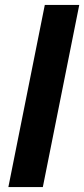

<svg xmlns="http://www.w3.org/2000/svg" viewBox="-20 -760 342 780"><path d="M14 0 162 -740H302L154 0Z"/></svg>

Font: Aneliza
Style: Bold Italic
Weight: 700
Italic angle: -11.31°
Designer: Mike Abbink, Paul van der Laan, Pieter van Rosmalen
Foundry: Bold Monday
Version: Version 3.0